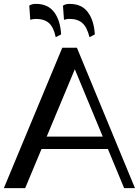

<svg xmlns="http://www.w3.org/2000/svg" viewBox="-20 -978 722 998"><path d="M0 0 303.8 -730H379.7L681.6 0H625.3L354.7 -652.2L380.6 -646L110.8 0ZM175.3 -203.5V-267.9H548.7V-203.5ZM445.2 -784.7Q432.6 -836.3 408.3 -858Q384.1 -879.7 341.8 -879.7Q332.6 -879.7 325.6 -878.3Q318.6 -877 312.6 -875L307.3 -948.7Q320.7 -957.8 341.6 -957.8Q404.8 -957.8 436.7 -914.7Q468.7 -871.6 472.9 -799.2ZM269.7 -784.7Q258.8 -836.7 234.3 -858.2Q209.9 -879.7 166.6 -879.7Q157.8 -879.7 150.4 -878.3Q143.1 -877 137.4 -875L132.1 -948.7Q144.5 -957.8 167.1 -957.8Q228.8 -957.8 261.2 -915.2Q293.5 -872.7 297.7 -799.2Z"/></svg>

Font: Savate ExtraLight
Style: Regular
Weight: 200
Designer: Max Esnée
Foundry: Plomb Type
Version: Version 2.000